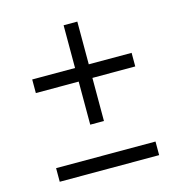

<svg xmlns="http://www.w3.org/2000/svg" viewBox="-93 -673 716 764"><g transform="rotate(-15 265.0 -291.0)"><path d="M236.5 -180.5V-358H60V-414H236.5V-590H293V-414H469.5V-358H293V-180.5ZM60.5 7.5V-48.5H470V7.5Z"/></g></svg>

Font: Besley* Narrow
Style: Regular
Weight: 400
Width: 4
Designer: Owen Earl
Foundry: indestructible type*
Version: Version 3.000; ttfautohint (v1.8.3)